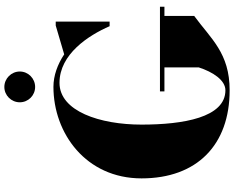

<svg xmlns="http://www.w3.org/2000/svg" viewBox="-112 -902 1024 839"><g transform="rotate(-90 399.5 -482.0)"><path d="M372.5 -907C372.5 -870 402.5 -840 439.5 -840C476.5 -840 507 -870 507 -907C507 -944 476.5 -974.5 439.5 -974.5C402.5 -974.5 372.5 -944 372.5 -907ZM420 -294.5V-275H525V-125C505 -63 469 -8.5 425 -8.5C306 -8.5 275 -193 275 -375C275 -557 333.5 -733.5 457.5 -733.5C583 -733.5 665 -606.5 705 -514.5H725V-750H708L582 -713C538.5 -742 489 -760 440 -760C237 -760 40 -618 40 -375C40 -132 187 10 425 10C588 10 650 -72 750 -145V-275H790V-294.5Z"/></g></svg>

Font: Bodoni* 11pt Fatface
Style: Regular
Weight: 900
Version: Version 2.3